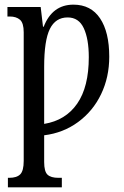

<svg xmlns="http://www.w3.org/2000/svg" viewBox="-20 -566 532 826"><path d="M14 199H20Q52 199 67 184Q82 169 82 126V-427Q82 -467 66 -481Q50 -495 22 -495H12V-536H155L165 -451H168Q205 -546 296 -546Q371 -546 410.5 -487Q450 -428 450 -322Q450 -234 415 -161Q380 -88 316 -41Q252 6 170 16V131Q170 172 184.5 185.5Q199 199 231 199H246V240H14ZM362 -320Q362 -398 340.5 -444.5Q319 -491 271 -491Q219 -491 194.5 -441.5Q170 -392 170 -278V-33Q262 -48 312 -120Q362 -192 362 -320Z"/></svg>

Font: Noto Serif Cond
Style: Regular
Weight: 400
Width: 3
Designer: Monotype Design Team
Foundry: Monotype Imaging Inc.
Version: Version 1.001